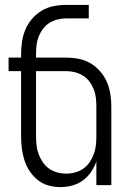

<svg xmlns="http://www.w3.org/2000/svg" viewBox="-20 -755 540 783"><path d="M227 8Q202 8 178 1.5Q154 -5 134.5 -20.5Q115 -36 101 -57Q87 -78 79.5 -102Q72 -126 69 -150.5Q66 -175 66 -200V-465H15V-520H66V-535Q66 -561 70 -586.5Q74 -612 84 -635.5Q94 -659 111.5 -679Q129 -699 151 -712Q173 -725 198.5 -730Q224 -735 250 -735H342V-680H250Q232 -680 214.5 -675.5Q197 -671 181.5 -661.5Q166 -652 155 -637Q144 -622 137.5 -605.5Q131 -589 129 -571Q127 -553 127 -535V-520H250Q276 -520 301.5 -515Q327 -510 349 -497Q371 -484 388.5 -464Q406 -444 416 -420.5Q426 -397 430 -371.5Q434 -346 434 -320V0H373V-97Q365 -74 351.5 -54Q338 -34 318.5 -19.5Q299 -5 275 1.5Q251 8 227 8ZM250 -47Q269 -47 287 -52Q305 -57 320 -67.5Q335 -78 345.5 -93.5Q356 -109 362.5 -126.5Q369 -144 371 -162.5Q373 -181 373 -200V-320Q373 -338 371 -356Q369 -374 362.5 -390.5Q356 -407 345 -422Q334 -437 318.5 -446.5Q303 -456 285.5 -460.5Q268 -465 250 -465H127V-200Q127 -181 129 -162.5Q131 -144 137.5 -126.5Q144 -109 154.5 -93.5Q165 -78 180 -67.5Q195 -57 213 -52Q231 -47 250 -47Z"/></svg>

Font: Iosevka Light
Style: Regular
Weight: 300
Monospace: yes
Designer: Belleve Invis
Foundry: Belleve Invis
Version: Version 32.5.0; ttfautohint (v1.8.4)